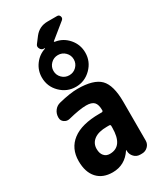

<svg xmlns="http://www.w3.org/2000/svg" viewBox="-239 -1057 977 1152"><g transform="rotate(-30 250.0 -480.5)"><path d="M299.8 -744.1Q279.3 -764.6 250 -764.6Q220.7 -764.6 200.2 -744.1Q179.7 -723.6 179.7 -694.8Q179.7 -666 200.2 -645.5Q220.7 -625 250 -625Q279.3 -625 299.8 -645.5Q320.3 -666 320.3 -694.8Q320.3 -723.6 299.8 -744.1ZM203.1 -836.9Q204.1 -837.9 204.1 -839.8H197.3Q180.7 -839.8 172.4 -856Q164.1 -872.1 174.8 -884.8L205.1 -924.8Q240.2 -969.7 296.9 -969.7H363.3Q377 -969.7 381.8 -956.5Q386.7 -943.4 376 -933.6L272.5 -849.6Q266.6 -845.7 274.4 -842.8Q328.1 -835 364.3 -793Q400.4 -751 400.4 -695.3Q400.4 -633.8 356 -589.4Q311.5 -544.9 250 -544.9Q188.5 -544.9 144 -588.9Q99.6 -632.8 99.6 -695.3Q99.6 -744.1 128.4 -783.2Q157.2 -822.3 203.1 -836.9ZM315.4 -224.6V-236.3Q315.4 -245.1 305.7 -245.1H290Q231.4 -245.1 200.7 -222.2Q169.9 -199.2 169.9 -160.2Q169.9 -128.9 185.1 -111.8Q200.2 -94.7 224.6 -94.7Q315.4 -94.7 315.4 -224.6ZM250 -530.3Q361.3 -530.3 405.8 -485.4Q450.2 -440.4 450.2 -325.2V-56.6Q450.2 -33.2 433.1 -16.6Q416 0 392.6 0H379.9Q355.5 0 338.9 -17.1Q322.3 -34.2 321.3 -56.6V-64.5Q321.3 -65.4 320.3 -65.4Q318.4 -65.4 318.4 -64.5Q269.5 9.8 184.6 9.8Q116.2 9.8 78.1 -32.2Q40 -74.2 40 -150.4Q40 -238.3 103.5 -286.6Q167 -335 290 -335H305.7Q314.5 -335 315.4 -343.8V-344.7Q315.4 -384.8 299.3 -401.4Q283.2 -418 245.1 -418Q200.2 -418 119.1 -397.5Q99.6 -392.6 82.5 -404.3Q65.4 -416 65.4 -436.5V-438.5Q65.4 -464.8 80.6 -484.9Q95.7 -504.9 120.1 -510.7Q199.2 -530.3 250 -530.3Z"/></g></svg>

Font: Rounded Mgen+ 2m bold
Style: Bold
Weight: 700
Designer: [Source Han Sans]
Ryoko NISHIZUKA  (kana & ideographs); Paul D. Hunt (Latin, Greek & Cyrillic); Wenlong ZHANG  (bopomofo
Version: Version 1.059.20150602